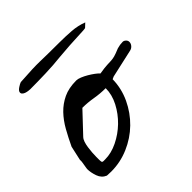

<svg xmlns="http://www.w3.org/2000/svg" viewBox="-140 -653 784 784"><g transform="rotate(-45 252.5 -261.0)"><path d="M15.6 -76.2Q15.6 -77.1 16.6 -83Q17.6 -88.9 18.6 -95.2Q19.5 -101.6 20.5 -106.9Q21.5 -112.3 21.5 -114.3V-118.2V-124L35.2 -185.5Q51.8 -220.7 69.8 -252.9Q87.9 -285.2 111.3 -309.6Q134.8 -334 165.5 -348.6Q196.3 -363.3 240.2 -363.3Q249 -363.3 262.2 -357.9Q275.4 -352.5 288.6 -344.7Q301.8 -336.9 313 -328.6Q324.2 -320.3 330.1 -313.5Q360.4 -318.4 374 -318.8Q387.7 -319.3 397.5 -319.8Q407.2 -320.3 418.5 -323.2Q429.7 -326.2 453.1 -335.9Q469.7 -340.8 485.4 -340.8Q492.2 -340.8 498.5 -335Q504.9 -329.1 504.9 -321.3Q504.9 -311.5 498 -303.7Q491.2 -295.9 481.4 -293.9L359.4 -266.6L348.6 -261.7Q347.7 -209 325.2 -161.1Q302.7 -113.3 265.6 -77.1Q228.5 -41 179.7 -20Q130.9 1 78.1 1Q74.2 1 65.4 0.5Q56.6 0 53.7 0Q32.2 -8.8 23.9 -32.2Q15.6 -55.7 15.6 -76.2ZM78.1 -56.6Q79.1 -51.8 85.9 -51.8Q92.8 -51.8 95.7 -51.8Q130.9 -51.8 168 -69.8Q205.1 -87.9 234.9 -116.7Q264.6 -145.5 283.7 -182.1Q302.7 -218.8 302.7 -255.9Q271.5 -255.9 240.2 -261.2Q209 -266.6 179.7 -266.6H178.7L97.7 -180.7Q90.8 -173.8 86.9 -162.1Q83 -150.4 81.1 -136.7Q79.1 -123 78.1 -109.4Q77.1 -95.7 77.1 -85Q77.1 -82 77.1 -71.3Q77.1 -60.5 78.1 -56.6ZM43 -494.1Q44.9 -501 56.6 -508.8Q68.4 -516.6 75.2 -518.6Q121.1 -521.5 145.5 -522.5Q169.9 -523.4 189.9 -522.9Q210 -522.5 233.9 -522Q257.8 -521.5 302.7 -521.5Q335.9 -521.5 369.6 -519Q403.3 -516.6 433.6 -504.9L417 -489.3Q415 -487.3 372.6 -485.8Q330.1 -484.4 261.7 -478.5Q217.8 -473.6 171.4 -472.2Q125 -470.7 82 -470.7Q78.1 -470.7 70.8 -471.7Q63.5 -472.7 56.6 -475.1Q49.8 -477.5 45.4 -482.4Q41 -487.3 43 -494.1Z"/></g></svg>

Font: Cedarville Cursive
Style: Regular
Weight: 400
Designer: Kimberly Geswein
Foundry: Kimberly Geswein
Version: Version 1.001 2010